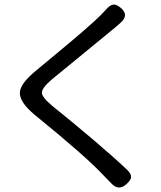

<svg xmlns="http://www.w3.org/2000/svg" viewBox="-20 -795 713 850"><path d="M472 16Q449 -7 438 -19Q361 -102 132 -288Q65 -344 68 -387Q71 -426 139 -482Q160 -500 215 -545Q377 -679 424 -726Q427 -729 435 -737.5Q443 -746 447 -750Q465 -772 480.5 -774.5Q496 -777 516 -759Q536 -741 533 -724Q531 -708 508 -689Q496 -679 487 -671Q450 -640 336 -547Q242 -470 209 -443Q165 -405 165.5 -384.5Q166 -364 213 -325Q293 -261 391 -178Q491 -93 545 -41Q562 -24 560 -10Q559 3 540 20Q505 52 472 16Z"/></svg>

Font: GenSenRounded TW R
Style: Regular
Weight: 400
Version: Version 1.501;PS 1;hotconv 16.6.51;makeotf.lib2.5.65220